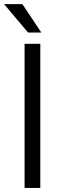

<svg xmlns="http://www.w3.org/2000/svg" viewBox="-25 -927 314 947"><path d="M173.8 -710.9V0H96.2V-710.9ZM85.4 -906.7 178.7 -766.6H113.3L-4.9 -906.7Z"/></svg>

Font: Vazirmatn RD FD Light
Style: Regular
Weight: 300
Designer: Saber Rastikerdar
Foundry: Saber Rastikerdar
Version: Version 33.003